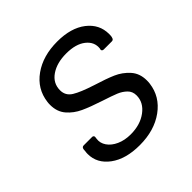

<svg xmlns="http://www.w3.org/2000/svg" viewBox="-142 -629 752 752"><g transform="rotate(-45 233.5 -253.0)"><path d="M50 -115Q50 -123 51 -128L52 -140Q54 -150 63 -150H110Q114 -150 116.5 -147Q119 -144 118 -140L117 -132Q114 -111 127 -92Q140 -73 165.5 -61.5Q191 -50 224 -50Q277 -50 312.5 -76.5Q348 -103 348 -142Q348 -164 333.5 -178Q319 -192 299.5 -200Q280 -208 237 -222Q188 -238 156.5 -252.5Q125 -267 103.5 -292Q82 -317 82 -355Q82 -365 83 -371Q91 -435 144.5 -473Q198 -511 277 -511Q353 -511 397.5 -476.5Q442 -442 442 -388Q442 -378 441 -373L440 -370Q438 -360 429 -360H384Q379 -360 376.5 -363Q374 -366 375 -370L376 -373Q380 -407 351 -430Q322 -453 269 -453Q217 -453 183.5 -430Q150 -407 150 -368Q150 -338 176 -322Q202 -306 258 -288Q310 -272 341 -258.5Q372 -245 395 -219.5Q418 -194 418 -155Q418 -144 417 -138Q409 -74 354.5 -34.5Q300 5 219 5Q142 5 96 -29Q50 -63 50 -115Z"/></g></svg>

Font: Barlow
Style: Italic
Weight: 400
Italic angle: -7°
Designer: Jeremy Tribby
Foundry: Tribby Type
Version: Version 1.408